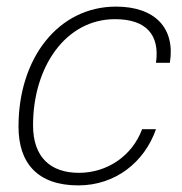

<svg xmlns="http://www.w3.org/2000/svg" viewBox="-20 -547 552 581"><path d="M331 -527C158 -527 36 -373 36 -164C36 -53 94 14 217 14C329 14 417 -56 452 -156H410C380 -75 304 -24 219 -24C133 -24 80 -71 80 -168C80 -345 179 -489 328 -489C423 -489 464 -441 452 -357H494C511 -462 449 -527 331 -527Z"/></svg>

Font: Nacelle UltraLight
Style: Italic
Weight: 200
Italic angle: -12°
Designer: Sora Sagano
Foundry: Sora Sagano
Version: Version 1.000;FEAKit 1.0